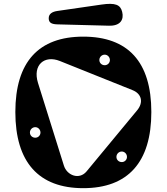

<svg xmlns="http://www.w3.org/2000/svg" viewBox="-20 -966 869 1001"><path d="M414 15C647 15 769 -120 769 -382C769 -644 647 -775 414 -775C182 -775 60 -644 60 -382C60 -120 182 15 414 15ZM695 -391 431 -72C393 -27 329 -51 313 -103L178 -534C149 -628 212 -680 292 -648L671 -496C719 -477 729 -432 695 -391ZM526 -626C510 -626 498 -638 498 -653C498 -668 510 -681 526 -681C541 -681 553 -668 553 -653C553 -638 541 -626 526 -626ZM164 -248C148 -248 136 -260 136 -275C136 -290 148 -303 164 -303C179 -303 191 -290 191 -275C191 -260 179 -248 164 -248ZM615 -121C599 -121 587 -133 587 -148C587 -163 599 -176 615 -176C630 -176 642 -163 642 -148C642 -133 630 -121 615 -121ZM278 -839 547 -832C608 -830 627 -864 617 -904C608 -941 582 -953 508 -942L280 -909C251 -905 234 -893 234 -871C234 -848 248 -840 278 -839Z"/></svg>

Font: Pilowlava Atome
Style: Regular
Weight: 500
Designer: Anton Moglia, Jérémy Landes, Maksym Kobuzan (Cyrillic), Velvetyne Type Foundry
Foundry: Anton Moglia, Jérémy Landes, Velvetyne Type Foundry
Version: Version 1.002;Glyphs 3.3 (3303)